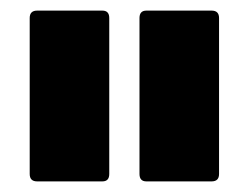

<svg xmlns="http://www.w3.org/2000/svg" viewBox="-20 -703 469 362"><path d="M256 -361Q243 -361 243 -375V-669Q243 -683 256 -683H379Q393 -683 393 -669V-375Q393 -361 379 -361ZM50 -361Q36 -361 36 -375V-669Q36 -683 50 -683H173Q186 -683 186 -669V-375Q186 -361 173 -361Z"/></svg>

Font: Sofia Sans Semi Condensed Black
Style: Regular
Weight: 900
Designer: Botio Nikoltchev, Ani Petrova
Foundry: lettersoup
Version: Version 4.100; ttfautohint (v1.8.4.7-5d5b)